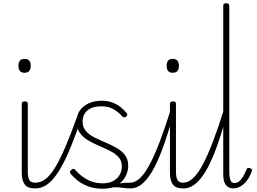

<svg xmlns="http://www.w3.org/2000/svg" viewBox="-20 -1135 1570 1174"><path d="M193 17Q173 17 158 12Q143 7 133 -5Q123 -17 118 -35.5Q113 -54 113 -81V-500Q113 -508 118 -511.5Q123 -515 131 -515Q141 -515 145.5 -511.5Q150 -508 150 -500V-83Q150 -52 159 -35Q168 -18 193 -18Q201 -18 204 -12.5Q207 -7 207 -0.5Q207 6 203.5 11.5Q200 17 193 17ZM130 -690Q111 -690 102 -701Q93 -712 93 -733Q93 -754 102 -764.5Q111 -775 130 -775Q149 -775 158.5 -764.5Q168 -754 168 -733Q168 -711 158.5 -700.5Q149 -690 130 -690Z M196 17Q187 17 182 11.5Q177 6 177 -0.5Q177 -7 182 -12.5Q187 -18 196 -18Q229 -18 258.5 -40.5Q288 -63 317.5 -111.5Q347 -160 379.5 -236Q412 -312 451 -420Q455 -430 462.5 -431Q470 -432 475.5 -426.5Q481 -421 478 -413Q447 -322 419 -252Q391 -182 364 -131Q337 -80 310 -47Q283 -14 255 1.5Q227 17 196 17Z M664 -1Q694 -10 714 -13.5Q734 -17 748.5 -17.5Q763 -18 776 -18Q785 -18 790 -12.5Q795 -7 795 -0.5Q795 6 790 11.5Q785 17 776 17Q755 17 735 14Q715 11 692.5 10Q670 9 639 16ZM609 19Q557 19 518 4Q479 -11 453.5 -32Q428 -53 415 -69Q408 -77 408 -83Q408 -89 416 -96Q424 -103 430 -103Q436 -103 441 -95Q467 -64 509.5 -39Q552 -14 609 -14Q646 -14 672 -28Q698 -42 711.5 -65.5Q725 -89 725 -118Q725 -152 705 -174Q685 -196 653.5 -212Q622 -228 586.5 -243Q551 -258 519.5 -276.5Q488 -295 468 -323Q448 -351 448 -393Q448 -429 467 -457.5Q486 -486 521 -502.5Q556 -519 603 -519Q640 -519 669 -507.5Q698 -496 719.5 -478.5Q741 -461 754 -444Q759 -438 758 -432Q757 -426 750 -421Q745 -417 738.5 -417.5Q732 -418 726 -425Q698 -455 669 -470Q640 -485 601 -485Q544 -485 514.5 -459.5Q485 -434 485 -391Q485 -357 505 -334Q525 -311 557 -295Q589 -279 624.5 -264Q660 -249 692 -231Q724 -213 744 -187Q764 -161 764 -121Q764 -88 747 -55.5Q730 -23 696 -2Q662 19 609 19Z M777 17Q768 17 763 11.5Q758 6 758 -0.5Q758 -7 763 -12.5Q768 -18 777 -18Q806 -18 835.5 -45.5Q865 -73 895 -129Q925 -185 957.5 -270.5Q990 -356 1026 -471Q1028 -479 1034 -480.5Q1040 -482 1045 -478Q1050 -474 1047 -464Q1018 -353 987.5 -264Q957 -175 924.5 -112.5Q892 -50 855.5 -16.5Q819 17 777 17Z M1099 17Q1079 17 1064 12Q1049 7 1039 -5Q1029 -17 1024 -35.5Q1019 -54 1019 -81V-500Q1019 -508 1024 -511.5Q1029 -515 1037 -515Q1047 -515 1051.5 -511.5Q1056 -508 1056 -500V-83Q1056 -52 1065 -35Q1074 -18 1099 -18Q1107 -18 1110 -12.5Q1113 -7 1113 -0.5Q1113 6 1109.5 11.5Q1106 17 1099 17ZM1036 -690Q1017 -690 1008 -701Q999 -712 999 -733Q999 -754 1008 -764.5Q1017 -775 1036 -775Q1055 -775 1064.5 -764.5Q1074 -754 1074 -733Q1074 -711 1064.5 -700.5Q1055 -690 1036 -690Z M1102 17Q1093 17 1088 11.5Q1083 6 1083 -0.5Q1083 -7 1088 -12.5Q1093 -18 1102 -18Q1131 -18 1160.5 -45.5Q1190 -73 1220 -129Q1250 -185 1282.5 -270.5Q1315 -356 1351 -471Q1353 -479 1359.5 -480.5Q1366 -482 1371.5 -478Q1377 -474 1374 -464Q1345 -352 1314.5 -263Q1284 -174 1251 -111.5Q1218 -49 1181 -16Q1144 17 1102 17Z M1408 17Q1377 17 1361 -4Q1345 -25 1345 -68V-1100Q1345 -1108 1349.5 -1111.5Q1354 -1115 1363 -1115Q1373 -1115 1377.5 -1111.5Q1382 -1108 1382 -1100V-81Q1382 -55 1388 -35.5Q1394 -16 1413 -16Q1428 -16 1440 -24.5Q1452 -33 1464 -51.5Q1476 -70 1488 -100Q1491 -108 1497 -108.5Q1503 -109 1510 -106Q1518 -104 1520 -99Q1522 -94 1520 -89Q1508 -54 1489.5 -30.5Q1471 -7 1450 5Q1429 17 1408 17Z"/></svg>

Font: Playwrite FR Moderne Thin
Style: Regular
Weight: 250
Version: Version 1.002